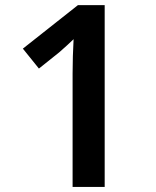

<svg xmlns="http://www.w3.org/2000/svg" viewBox="-20 -734 612 754"><path d="M391.1 -713.9H286.1L69.8 -543L132.8 -464.8L212.9 -528.8C234.4 -547.9 255.4 -566.4 269 -580.1C266.6 -538.6 265.1 -487.8 265.1 -444.8V0H391.1Z"/></svg>

Font: Noto Reveo Sans
Style: Regular
Weight: 600
Designer: Monotype Design Team
Foundry: Monotype Imaging Inc.
Version: Version 2.007